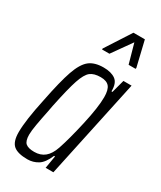

<svg xmlns="http://www.w3.org/2000/svg" viewBox="-186 -785 720 858"><g transform="rotate(30 174.0 -355.5)"><path d="M15 -78Q15 -139 40 -255Q62 -366 81 -420.5Q100 -475 126.5 -496.5Q153 -518 200 -518Q239 -518 261.5 -502Q284 -486 283 -443H288L306 -510H348L239 0H199L210 -65H205Q187 -22 162.5 -7Q138 8 109 8Q59 8 37 -10.5Q15 -29 15 -78ZM207 -109Q226 -165 247 -258.5Q268 -352 268 -404Q268 -442 254.5 -458Q241 -474 210 -474Q176 -474 157.5 -459.5Q139 -445 124 -400.5Q109 -356 88 -255L82 -223Q73 -180 67 -145.5Q61 -111 61 -92Q61 -59 74.5 -47.5Q88 -36 119 -36Q151 -36 172.5 -53.5Q194 -71 207 -109ZM153 -584V-589L237 -719H296L327 -589L326 -584H290L262 -684L191 -584Z"/></g></svg>

Font: Saira Ultra Condensed Light
Style: Italic
Weight: 300
Width: 1
Italic angle: -12°
Designer: Hector Gatti with collaboration of the Omnibus-Type team
Foundry: Omnibus-Type
Version: Version 1.001; ttfautohint (v1.8)